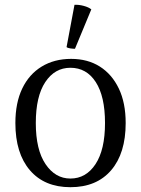

<svg xmlns="http://www.w3.org/2000/svg" viewBox="-20 -766 587 799"><path d="M273 13Q165 13 104.5 -57.5Q44 -128 44 -254Q44 -338 72.5 -397.5Q101 -457 153.5 -489Q206 -521 276 -521Q345 -521 395.5 -489Q446 -457 474.5 -397.5Q503 -338 503 -254Q503 -128 442.5 -57.5Q382 13 273 13ZM273 -23Q338 -23 377.5 -83Q417 -143 417 -254Q417 -365 378.5 -424.5Q340 -484 273 -484Q208 -484 168.5 -424.5Q129 -365 129 -254Q129 -143 169.5 -83Q210 -23 273 -23ZM292 -563Q284 -563 273 -564.5Q262 -566 257 -570L290 -746Q308 -747 328.5 -741.5Q349 -736 360 -727Z"/></svg>

Font: Arima Thin
Style: Regular
Weight: 400
Version: Version 1.100